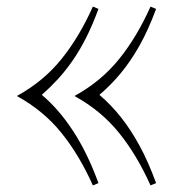

<svg xmlns="http://www.w3.org/2000/svg" viewBox="-20 -549 542 583"><path d="M262 -529 279 -522Q261 -473 241.5 -434.5Q222 -396 200.5 -365Q179 -334 156 -309Q133 -284 107 -261Q133 -239 156 -212.5Q179 -186 200.5 -153.5Q222 -121 241.5 -81.5Q261 -42 279 7L262 14Q221 -78 166.5 -145.5Q112 -213 32 -257V-258Q112 -302 166.5 -369.5Q221 -437 262 -529ZM437 -529 454 -522Q430 -457 403 -409.5Q376 -362 346.5 -326.5Q317 -291 282 -261Q317 -231 346.5 -194Q376 -157 403 -108Q430 -59 454 7L437 14Q396 -78 341.5 -145.5Q287 -213 207 -257V-258Q287 -302 341.5 -369.5Q396 -437 437 -529Z"/></svg>

Font: Playfair Display
Style: Regular
Weight: 400
Designer: Claus Eggers Sørensen
Foundry: Claus Eggers Sørensen
Version: Version 1.203